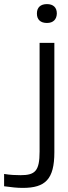

<svg xmlns="http://www.w3.org/2000/svg" viewBox="-139 -709 330 936"><path d="M41 -644V-642C41 -614 58 -597 90 -597C121 -597 137 -615 138 -642V-644C138 -672 121 -689 90 -689C58 -689 41 -672 41 -644ZM-119 199C-81 204 -57 207 -28 207C82 207 126 165 126 33V-500H54V30C54 125 32 145 -39 145C-63 145 -88 144 -119 139Z"/></svg>

Font: LT Wave Alt Light
Style: Regular
Weight: 300
Designer: Daniel Lyons
Version: Version 2.5 (Glyphs App)